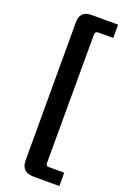

<svg xmlns="http://www.w3.org/2000/svg" viewBox="-175 -823 685 1043"><g transform="rotate(20 167.5 -301.5)"><path d="M231 -691Q211 -691 211 -671L210 72Q211 88 224 88H316V165H167Q96 165 96 96V-703Q97 -768 161 -768H316V-691Z"/></g></svg>

Font: Taylor Sans Upright Semi Bold
Style: Regular
Weight: 600
Italic angle: -8°
Designer: Natanael Gama
Version: Version 1.001 September 8, 2015